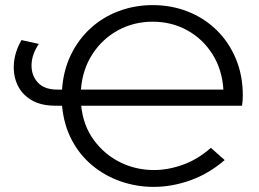

<svg xmlns="http://www.w3.org/2000/svg" viewBox="-20 -726 1014 752"><path d="M582 6Q515 6 453 -15.5Q391 -37 341.5 -78Q292 -119 261 -178Q230 -237 223 -312H196Q140 -312 102.5 -334.5Q65 -357 48 -394.5Q31 -432 34.5 -477.5Q38 -523 64 -569L132 -554Q104 -512 103.5 -471Q103 -430 128.5 -402.5Q154 -375 205 -375H223Q228 -450 257.5 -511Q287 -572 335.5 -616Q384 -660 446.5 -683Q509 -706 578 -706Q651 -706 715 -681Q779 -656 827.5 -609Q876 -562 903.5 -496.5Q931 -431 931 -352Q931 -332 928 -312H298Q306 -234 347.5 -177.5Q389 -121 450.5 -90.5Q512 -60 583 -60Q639 -60 697 -81Q755 -102 806 -147L860 -99Q797 -45 725 -19.5Q653 6 582 6ZM297 -375H855Q850 -454 812 -514Q774 -574 713 -607.5Q652 -641 578 -641Q504 -641 442.5 -607.5Q381 -574 342 -514Q303 -454 297 -375Z"/></svg>

Font: Montserrat
Style: Regular
Weight: 400
Designer: Julieta Ulanovsky
Foundry: Julieta Ulanovsky
Version: Version 9.000; ttfautohint (v1.8.4.7-5d5b)